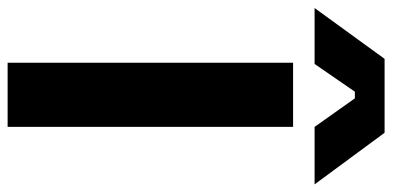

<svg xmlns="http://www.w3.org/2000/svg" viewBox="-332 -728 1004 491"><g transform="rotate(90 169.5 -482.0)"><path d="M84 -730H248V0H84ZM74 -964H263L395 -785H248L175 -888H158L87 -785H-56Z"/></g></svg>

Font: Sora-SIA
Style: Bold
Weight: 700
Designer: Jonathan Barnbrook, Julián Moncada
Foundry: Barnbrook Fonts
Version: Version 2.000